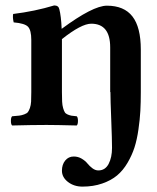

<svg xmlns="http://www.w3.org/2000/svg" viewBox="-20 -464 583 713"><path d="M390.1 -122.1H389.2V-288.1Q389.2 -376 318.8 -376Q282.2 -376 210 -318.8V-122.1Q210 -100.6 210.7 -86.7Q211.4 -72.8 214.4 -62.7Q217.3 -52.7 220.5 -47.4Q223.6 -42 231.2 -38.8Q238.8 -35.6 245.4 -34.4Q252 -33.2 265.1 -32.2Q269.5 -27.8 269.5 -15.1Q269.5 -2.4 265.1 2Q187 0 152.8 0Q101.1 0 24.9 2Q20.5 -2.4 20.5 -15.1Q20.5 -27.8 24.9 -32.2Q43.5 -33.7 51.8 -34.7Q60.1 -35.6 70.1 -39.3Q80.1 -43 83.7 -47.9Q87.4 -52.7 91.1 -63Q94.7 -73.2 95.5 -86.7Q96.2 -100.1 96.2 -122.1V-315.9Q96.2 -351.6 84.2 -364.5Q72.3 -377.4 30.8 -380.9Q26.4 -398.9 28.8 -412.1Q108.9 -421.9 181.2 -443.8Q197.3 -443.8 200.2 -430.2Q207 -404.3 209 -356.9Q325.2 -442.9 377 -442.9Q440.9 -442.9 471.9 -402.8Q502.9 -362.8 502.9 -279.8V-122.1Q502.9 -83.5 501.2 -52Q499.5 -20.5 494.1 16.8Q488.8 54.2 479.5 83.3Q470.2 112.3 453.6 140.6Q437 168.9 414.8 187.5Q392.6 206.1 359.6 217.5Q326.7 229 286.1 229Q254.9 229 232.4 211.7Q210 194.3 210 169.9Q210 147 222.2 132.1Q234.4 117.2 253.9 117.2Q270 117.2 283.4 125.2Q296.9 133.3 304.7 143.1Q312.5 152.8 323.2 160.9Q334 168.9 345.2 168.9Q370.6 168.9 383.3 144.8Q396 120.6 396 85Q396 55.7 393.1 -19.3Q390.1 -94.2 390.1 -122.1Z"/></svg>

Font: Common Serif SemiBold
Style: Regular
Weight: 600
Designer: Philipp H. Poll, Khaled Hosny
Foundry: Stefan Peev, Context Ltd.
Version: Version 1.026